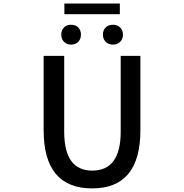

<svg xmlns="http://www.w3.org/2000/svg" viewBox="-20 -1052 1040 1085"><path d="M501 12.7Q226.6 12.7 226.6 -316.4V-736.3H342.8V-307.6Q342.8 -87.9 501 -87.9Q662.1 -87.9 662.1 -307.6V-736.3H773.4V-316.4Q773.4 12.7 501 12.7ZM326.2 -856.4Q326.2 -880.9 341.3 -896.5Q356.4 -912.1 381.8 -912.1Q407.2 -912.1 422.4 -896.5Q437.5 -880.9 437.5 -856.4Q437.5 -831.1 421.9 -815.4Q406.2 -799.8 381.8 -799.8Q357.4 -799.8 341.8 -815.4Q326.2 -831.1 326.2 -856.4ZM343.8 -971.7V-1032.2H657.2V-971.7ZM659.2 -815.9Q643.6 -799.8 618.2 -799.8Q592.8 -799.8 577.1 -815.9Q561.5 -832 561.5 -856.4Q561.5 -880.9 577.1 -896.5Q592.8 -912.1 618.2 -912.1Q643.6 -912.1 659.2 -896.5Q674.8 -880.9 674.8 -856.4Q674.8 -832 659.2 -815.9Z"/></svg>

Font: GenEi Gothic M SemiBold
Style: Regular
Weight: 500
Designer: o_tamon (Modified); [Source Han Sans]
Ryoko NISHIZUKA  (kana & ideographs); Paul D. Hunt (Latin, Greek & Cyrillic); Wenl
Version: Version 1.1a;Original Version 1.004